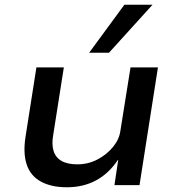

<svg xmlns="http://www.w3.org/2000/svg" viewBox="-20 -783 746 812"><path d="M263 9Q197 9 153 -15Q109 -39 93 -87Q77 -135 88 -205L134 -498H250L205 -212Q198 -173 206.5 -145Q215 -117 240 -102.5Q265 -88 307 -88Q353 -88 392 -108.5Q431 -129 457.5 -161Q484 -193 489 -229L532 -498H648L570 0H464L480 -107H479Q440 -49 386 -20Q332 9 263 9ZM357 -560 506 -763H625L441 -560Z"/></svg>

Font: Nunito Sans 7pt SemiExpanded SemiBold
Style: Italic
Weight: 600
Width: 6
Italic angle: -9°
Designer: Vernon Adams
Foundry: Vernon Adams
Version: Version 3.101;gftools[0.9.27]